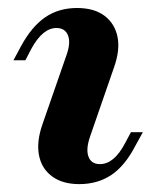

<svg xmlns="http://www.w3.org/2000/svg" viewBox="-20 -449 391 480"><path d="M178.2 11.3Q136.3 11.3 110.1 -8.1Q83.9 -27.4 77.4 -61.3Q71 -95.2 86.3 -138.7L146 -310.5Q157.3 -341.9 150 -360.5Q142.7 -379 121 -379Q104 -379 88.3 -366.1Q72.6 -353.2 58.1 -326.6L43.5 -298.4H13.7L32.3 -333.1Q58.9 -382.3 92.7 -405.6Q126.6 -429 172.6 -429Q215.3 -429 241.1 -409.7Q266.9 -390.3 273.8 -356.9Q280.6 -323.4 264.5 -279L204.8 -106.5Q194.4 -75.8 201.2 -57.3Q208.1 -38.7 229.8 -38.7Q265.3 -38.7 292.7 -91.1L307.3 -118.5H337.1L318.5 -84.7Q292.7 -34.7 258.5 -11.7Q224.2 11.3 178.2 11.3Z"/></svg>

Font: Playfair 5pt SemiExpanded Light ExtraBold
Style: Italic
Weight: 800
Italic angle: -15.6°
Version: Version 2.001;gftools[0.9.30]